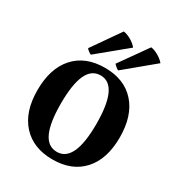

<svg xmlns="http://www.w3.org/2000/svg" viewBox="-178 -857 917 988"><g transform="rotate(30 280.0 -363.0)"><path d="M35 -257Q35 -386 99.5 -458Q164 -530 280 -530Q395 -530 459.5 -458Q524 -386 524 -257Q524 -129 459.5 -57.5Q395 14 280 14Q165 14 100 -57.5Q35 -129 35 -257ZM385 -257Q385 -485 280 -485Q226 -485 200 -428Q174 -371 174 -257Q174 -144 200 -87.5Q226 -31 280 -31Q385 -31 385 -257ZM182 -552Q176 -553 165.5 -561.5Q155 -570 153 -574L269 -740Q289 -738 313.5 -724Q338 -710 352 -692ZM344 -552Q338 -554 327.5 -563Q317 -572 315 -575L432 -740Q451 -738 475 -724.5Q499 -711 514 -693Z"/></g></svg>

Font: Arima Madurai Black
Style: Regular
Weight: 900
Designer: Joana Correia and Natanael Gama
Foundry: NDISCOVER
Version: Version 1.019